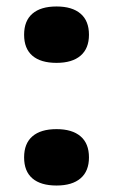

<svg xmlns="http://www.w3.org/2000/svg" viewBox="-20 -553 346 587"><path d="M54.2 0ZM252 -71.8Q252 -29.8 226.3 -7.8Q200.7 14.2 152.8 14.2Q104.5 14.2 79.1 -7.6Q53.7 -29.3 53.7 -71.8Q53.7 -114.3 79.1 -136.2Q104.5 -158.2 152.8 -158.2Q200.7 -158.2 226.3 -136.2Q252 -114.3 252 -71.8ZM252 -446.8Q252 -404.8 226.3 -382.8Q200.7 -360.8 152.8 -360.8Q104.5 -360.8 79.1 -382.6Q53.7 -404.3 53.7 -446.8Q53.7 -489.3 79.1 -511.2Q104.5 -533.2 152.8 -533.2Q200.7 -533.2 226.3 -511.2Q252 -489.3 252 -446.8Z"/></svg>

Font: TypoPRO Playfair Display
Style: Regular
Weight: 900
Designer: Claus Eggers Sørensen
Foundry: Claus Eggers Sørensen
Version: Version 1.004;PS 001.004;hotconv 1.0.70;makeotf.lib2.5.58329